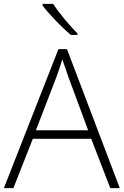

<svg xmlns="http://www.w3.org/2000/svg" viewBox="-20 -969 638 989"><path d="M254 -949H199V-941C230 -899 295 -831 345 -789H379V-797C339 -836 281 -906 254 -949ZM548 0H597L325 -716H281L0 0H49L149 -254H450ZM334 -568 434 -298H165L269 -568C278 -593 291 -629 301 -663C312 -630 327 -589 334 -568Z"/></svg>

Font: Noto Sans Syriac Extralight
Style: Regular
Weight: 200
Designer: Patrick Giasson and the Monotype Design Team
Foundry: Monotype Imaging Inc.
Version: Version 3.000